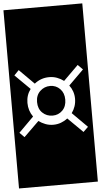

<svg xmlns="http://www.w3.org/2000/svg" viewBox="-82 -919 640 1213"><g transform="rotate(-5 238.0 -313.0)"><path d="M88 -282Q88 -232 116 -193L21 -98L51 -68L147 -162Q166 -148 189.5 -139Q213 -130 239 -130Q265 -130 288 -138.5Q311 -147 330 -162L425 -68L456 -98L361 -193Q375 -212 382.5 -234.5Q390 -257 390 -282Q390 -306 382.5 -328Q375 -350 361 -368L456 -462L425 -493L331 -400Q311 -415 288 -423.5Q265 -432 239 -432Q186 -432 145 -399L51 -493L21 -462L116 -368Q88 -331 88 -282ZM149 -282Q149 -325 176 -350.5Q203 -376 240 -376Q277 -376 302.5 -350Q328 -324 328 -282Q328 -239 302.5 -213.5Q277 -188 240 -188Q202 -188 175.5 -213.5Q149 -239 149 -282ZM-12 -878H488V252H-12Z"/></g></svg>

Font: Zilla Slab Regular Highlight
Style: Regular
Weight: 410
Designer: Typotheque Type Foundry
Foundry: Typotheque type foundry
Version: Version 1.0; 2017